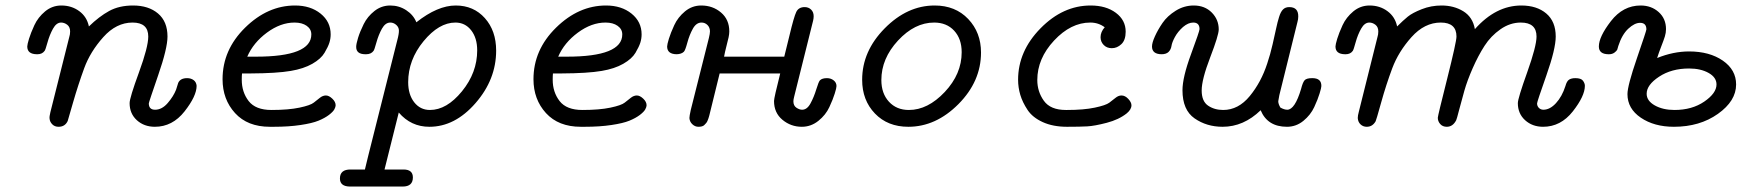

<svg xmlns="http://www.w3.org/2000/svg" viewBox="-20 -456 6361 698"><path d="M79.1 -287.1Q79.1 -293.9 85.4 -314.9Q91.8 -335.9 105 -364.5Q118.2 -393.1 144 -414.6Q169.9 -436 203.1 -436Q240.2 -436 268.1 -415.5Q295.9 -395 303.2 -359.9Q340.3 -396 376.7 -416Q413.1 -436 463.9 -436Q520 -436 554.4 -407Q588.9 -377.9 588.9 -323.2Q588.9 -280.3 554.9 -182.1Q521 -84 521 -80.1Q521 -57.1 543.9 -57.1Q568.8 -57.1 589.8 -81.5Q610.8 -106 620.1 -129.9L627.9 -154.8Q635.7 -171.9 660.2 -171.9Q674.3 -171.9 684.1 -164.6Q693.8 -157.2 694.8 -144Q694.8 -106.9 650.9 -51Q606.9 4.9 543 4.9Q503.9 4.9 477.5 -19Q451.2 -43 451.2 -81.1Q451.2 -100.1 485.1 -192.6Q519 -285.2 519 -323.2Q519 -374 461.9 -374Q402.8 -374 355.5 -321Q308.1 -268.1 286.1 -208Q264.2 -147.9 245.6 -83.5Q227.1 -19 226.1 -16.1Q216.3 4.9 192.9 4.9Q178.7 4.9 169.9 -4.2Q161.1 -13.2 160.2 -24.9Q159.2 -31.7 163.1 -47.9L231.9 -321.8Q234.9 -330.6 234.9 -341.8Q234.9 -357.9 224.4 -366Q213.9 -374 202.1 -374Q185.1 -374 172.6 -351.6Q160.2 -329.1 152.6 -301.5Q145 -273.9 142.1 -271Q133.3 -258.8 116.2 -258.8H113.8Q79.1 -259.3 79.1 -287.1Z M789.1 -168Q789.1 -274.9 871.1 -355.5Q953.1 -436 1052.7 -436Q1108.9 -436 1145.5 -406.5Q1182.1 -377 1182.1 -331.1Q1182.1 -315.9 1177.5 -301Q1172.9 -286.1 1159.9 -264.2Q1147 -242.2 1115.5 -224.1Q1084 -206.1 1037.1 -198.2Q986.3 -189.5 891.1 -189H859.9Q858.9 -181.2 858.9 -166Q858.9 -121.1 884 -88.6Q909.2 -56.2 966.8 -56.2Q1028.8 -56.2 1068.8 -64.7Q1108.9 -73.2 1120.8 -83Q1132.8 -92.8 1143.3 -100.8Q1153.8 -108.9 1164.8 -108.9Q1175.8 -108.9 1188 -97.4Q1200.2 -85.9 1200.2 -73.2Q1200.2 -67.4 1195.6 -58.6Q1190.9 -49.8 1176 -38.3Q1161.1 -26.9 1137.9 -17.3Q1114.7 -7.8 1072.3 -1.5Q1029.8 4.9 975.1 4.9H960.9Q879.9 4.9 834.5 -44.9Q789.1 -94.7 789.1 -168ZM878.9 -250H910.2Q1112.3 -250 1111.8 -331.1Q1111.8 -350.1 1095 -362.1Q1078.1 -374 1050.8 -374Q1000 -374 950.4 -337.4Q900.9 -300.8 878.9 -250Z M1215.8 192.9Q1215.8 159.7 1254.9 160.2H1306.6L1318.8 109.9L1426.8 -319.8Q1431.6 -340.8 1429.7 -350.1Q1427.7 -359.9 1418.7 -366.9Q1409.7 -374 1398.9 -374Q1380.9 -374 1368.4 -351.6Q1356 -329.1 1348.4 -301.5Q1340.8 -273.9 1337.9 -271Q1329.1 -258.8 1311 -258.8H1308.6Q1274.4 -258.8 1274.9 -286.1Q1274.9 -295.9 1281.7 -318.4Q1288.6 -340.8 1302.2 -368.4Q1315.9 -396 1341.3 -416Q1366.7 -436 1398.7 -436Q1430.7 -436 1456.8 -418.9Q1482.9 -401.9 1493.7 -375Q1570.8 -436 1636.7 -436Q1701.7 -436 1742.7 -390.1Q1783.7 -344.2 1783.7 -272Q1783.7 -167 1708.7 -81.1Q1633.8 4.9 1541 4.9Q1474.1 4.9 1429.7 -46.9L1377.9 160.2H1446.8Q1481 160.2 1481 189Q1481 222.2 1443.8 222.2H1252Q1215.8 221.7 1215.8 192.9ZM1463.9 -157.2Q1463.9 -112.3 1485.8 -84.2Q1507.8 -56.2 1543 -56.2Q1604 -56.2 1659.4 -124Q1714.8 -191.9 1714.8 -272.9Q1714.8 -317.9 1692.9 -345.9Q1670.9 -374 1635.7 -374Q1575.7 -374 1519.8 -306.2Q1463.9 -238.3 1463.9 -157.2Z M1919.4 -168Q1919.4 -274.9 2001.5 -355.5Q2083.5 -436 2183.1 -436Q2239.3 -436 2275.9 -406.5Q2312.5 -377 2312.5 -331.1Q2312.5 -315.9 2307.9 -301Q2303.2 -286.1 2290.3 -264.2Q2277.3 -242.2 2245.8 -224.1Q2214.4 -206.1 2167.5 -198.2Q2116.7 -189.5 2021.5 -189H1990.2Q1989.3 -181.2 1989.3 -166Q1989.3 -121.1 2014.4 -88.6Q2039.6 -56.2 2097.2 -56.2Q2159.2 -56.2 2199.2 -64.7Q2239.3 -73.2 2251.2 -83Q2263.2 -92.8 2273.7 -100.8Q2284.2 -108.9 2295.2 -108.9Q2306.2 -108.9 2318.4 -97.4Q2330.6 -85.9 2330.6 -73.2Q2330.6 -67.4 2325.9 -58.6Q2321.3 -49.8 2306.4 -38.3Q2291.5 -26.9 2268.3 -17.3Q2245.1 -7.8 2202.6 -1.5Q2160.2 4.9 2105.5 4.9H2091.3Q2010.3 4.9 1964.8 -44.9Q1919.4 -94.7 1919.4 -168ZM2009.3 -250H2040.5Q2242.7 -250 2242.2 -331.1Q2242.2 -350.1 2225.3 -362.1Q2208.5 -374 2181.2 -374Q2130.4 -374 2080.8 -337.4Q2031.2 -300.8 2009.3 -250Z M2405.3 -287.1Q2405.3 -293.9 2411.6 -314.9Q2418 -335.9 2431.2 -364.5Q2444.3 -393.1 2470.2 -414.6Q2496.1 -436 2529.3 -436Q2571.3 -436 2601.3 -410.4Q2631.3 -384.8 2631.3 -341.8Q2631.3 -332 2628.7 -320.1Q2626 -308.1 2620.6 -287.1Q2615.2 -266.1 2612.3 -250H2831.1Q2838.9 -279.8 2850.1 -327.1Q2866.2 -395 2874.8 -412.6Q2883.3 -430.2 2905.3 -430.2Q2919.4 -430.2 2928.7 -421.1Q2938 -412.1 2938 -397Q2938 -389.2 2936 -380.9L2867.2 -105Q2864.3 -93.8 2864.3 -87.9Q2864.3 -71.8 2875.2 -64.5Q2886.2 -57.1 2896 -57.1Q2914.1 -57.1 2926.5 -80.1Q2939 -103 2947.5 -131.1Q2956.1 -159.2 2960.9 -164.1Q2968.8 -171.9 2986.3 -171.9Q3000.5 -171.9 3010.7 -163.8Q3021 -155.8 3021 -143.1Q3021 -136.2 3014.6 -115.7Q3008.3 -95.2 2995.1 -66.7Q2981.9 -38.1 2955.1 -16.6Q2928.2 4.9 2895 4.9Q2855 4.9 2824.5 -20.5Q2793.9 -45.9 2793.9 -88.9Q2793.9 -100.1 2816.4 -189H2596.2Q2594.2 -180.2 2559.1 -38.1Q2559.1 -37.1 2557.6 -32.5Q2556.2 -27.8 2555.2 -24.9Q2554.2 -22 2552.2 -17.1Q2550.3 -12.2 2547.1 -8.5Q2543.9 -4.9 2540.5 -1.5Q2537.1 2 2531.7 3.4Q2526.4 4.9 2519 4.9Q2506.8 4.9 2497.1 -4.2Q2487.3 -13.2 2486.3 -26.9Q2486.3 -33.7 2491.2 -56.2L2557.1 -317.9Q2561 -334 2561 -341.8Q2561 -356 2552 -365Q2543 -374 2530.3 -374Q2511.2 -374 2498.8 -351.6Q2486.3 -329.1 2478.8 -301Q2471.2 -272.9 2466.3 -268.1Q2457.5 -259.3 2439.9 -258.8Q2405.3 -259.3 2405.3 -287.1Z M3114.3 -166Q3114.3 -270 3196.3 -353Q3278.3 -436 3377.9 -436Q3453.1 -436 3499.8 -387Q3546.4 -337.9 3546.4 -265.1Q3546.4 -160.2 3464.4 -77.6Q3382.3 4.9 3282.2 4.9Q3207 4.9 3160.6 -43.5Q3114.3 -91.8 3114.3 -166ZM3184.1 -165Q3184.1 -116.2 3211.7 -86.2Q3239.3 -56.2 3284.2 -56.2Q3353 -56.2 3414.6 -121.6Q3476.1 -187 3476.1 -266.1Q3476.1 -314.9 3448.7 -344.5Q3421.4 -374 3376 -374Q3305.2 -374 3244.6 -308.6Q3184.1 -243.2 3184.1 -165Z M3681.2 -166Q3681.2 -270 3762.7 -353Q3844.2 -436 3944.8 -436Q4001 -436 4036.6 -409.4Q4072.3 -382.8 4072.3 -340.8Q4072.3 -310.1 4056.6 -295.4Q4041 -280.8 4022 -280.8Q4003.9 -280.8 3992.4 -292.5Q3981 -304.2 3981 -320.8Q3981 -339.8 3996.1 -356.9Q3973.1 -374 3943.8 -374Q3873 -374 3812 -308.6Q3751 -243.2 3751 -165Q3751 -123 3774.9 -89.6Q3798.8 -56.2 3855 -56.2H3858.9Q3919.9 -56.2 3960 -64.7Q4000 -73.2 4012.5 -82.5Q4024.9 -91.8 4035.4 -100.3Q4045.9 -108.9 4057.1 -108.9Q4070.3 -108.9 4081.8 -96.4Q4093.3 -84 4093.3 -73.2Q4093.3 -58.1 4076.2 -43.9Q4047.4 -21 4003.2 -9.5Q3959 2 3932.6 3.4Q3906.2 4.9 3858.9 4.9Q3808.1 4.9 3771 -12Q3733.9 -28.8 3715.6 -56.4Q3697.3 -84 3689.2 -111.1Q3681.2 -138.2 3681.2 -166Z M4168 -287.1Q4168 -300.3 4178.5 -323.7Q4189 -347.2 4206.3 -372.6Q4223.6 -397.9 4254.2 -417Q4284.7 -436 4319.8 -436Q4359.9 -436 4385.3 -410.4Q4410.6 -384.8 4410.6 -349.1Q4410.6 -328.1 4379.6 -247.6Q4348.6 -167 4348.6 -127Q4348.6 -87.9 4371.8 -72Q4395 -56.2 4426.8 -56.2Q4481.9 -56.2 4523.4 -106.7Q4564.9 -157.2 4586.9 -225.1Q4598.1 -258.3 4606.4 -294.7Q4614.7 -331.1 4619.4 -353Q4624 -375 4629.9 -394Q4635.7 -413.1 4644.3 -421.6Q4652.8 -430.2 4667 -430.2Q4700.2 -430.2 4699.7 -396Q4699.7 -386.2 4696.8 -376L4630.9 -109.9Q4627 -89.8 4627 -87.9Q4627 -78.1 4634.8 -64.9Q4648.9 -57.1 4659.7 -57.1Q4687.5 -57.1 4710 -132.8Q4715.8 -155.8 4722.4 -163.8Q4729 -171.9 4750 -171.9H4751Q4784.2 -171.9 4783.7 -143.1Q4783.7 -137.2 4777.3 -116.2Q4771 -95.2 4757.8 -66.7Q4744.6 -38.1 4718.3 -16.6Q4691.9 4.9 4658.7 4.9Q4587.9 4.9 4563 -55.2Q4501 4.9 4424.8 4.9Q4366.7 4.9 4322.8 -25.6Q4278.8 -56.2 4278.8 -127.9Q4278.8 -174.8 4309.8 -258.8Q4340.8 -342.8 4340.8 -350.1Q4340.8 -374 4317.9 -374Q4299.8 -374 4280.8 -357.9Q4261.7 -340.8 4251.2 -321.3Q4240.7 -301.8 4238.8 -288.8Q4236.8 -275.9 4228.3 -267.3Q4219.7 -258.8 4202.6 -258.8Q4168 -259.3 4168 -287.1Z M4835 -287.1Q4835 -293.9 4841.3 -314.9Q4847.7 -335.9 4860.8 -364.5Q4874 -393.1 4899.9 -414.6Q4925.8 -436 4959 -436Q4996.1 -436 5023.9 -415.5Q5051.8 -395 5059.1 -359.9Q5081.1 -381.8 5097.9 -395.5Q5114.7 -409.2 5148.7 -422.6Q5182.6 -436 5220.7 -436Q5265.6 -436 5299.8 -415Q5334 -394 5341.8 -350.1Q5418 -436 5510.7 -436Q5566.9 -436 5601.3 -407Q5635.7 -377.9 5635.7 -323.2Q5635.7 -278.3 5601.8 -182.1Q5567.9 -85.9 5567.9 -80.1Q5567.9 -70.3 5574.5 -63.7Q5581.1 -57.1 5590.8 -57.1Q5614.7 -57.1 5636.7 -81.1Q5658.7 -105 5670.9 -143.1Q5675.8 -161.1 5684.3 -166.5Q5692.9 -171.9 5707 -171.9Q5728 -171.9 5734.9 -162.4Q5741.7 -152.8 5741.7 -144Q5741.7 -106.9 5697.8 -51Q5653.8 4.9 5589.8 4.9Q5550.8 4.9 5524.4 -19Q5498 -43 5498 -81.1Q5498 -98.1 5532 -193.1Q5565.9 -288.1 5565.9 -323.2Q5565.9 -374 5508.8 -374Q5469.7 -374 5434.8 -349.6Q5399.9 -325.2 5377 -289.6Q5354 -253.9 5334 -208.5Q5314 -163.1 5303.5 -126Q5293 -88.9 5284.4 -55.9Q5275.9 -22.9 5273.9 -19Q5261.7 4.9 5239.7 4.9Q5224.6 4.9 5215.8 -5.1Q5207 -15.1 5207 -27.8Q5207 -34.7 5241 -169.4Q5274.9 -304.2 5274.9 -323.2Q5274.9 -374 5217.8 -374Q5158.7 -374 5111.3 -321Q5064 -268.1 5041.5 -208Q5019 -147.9 5001 -83Q4982.9 -18.1 4981 -15.1Q4969.7 4.9 4948.7 4.9Q4935.5 4.9 4926.3 -3.7Q4917 -12.2 4916 -26.9Q4916 -35.6 4919.9 -49.8L4987.8 -321.8Q4990.7 -330.6 4990.7 -341.8Q4990.7 -357.9 4980.2 -366Q4969.7 -374 4958 -374Q4940.9 -374 4928.5 -352.1Q4916 -330.1 4908.4 -302.5Q4900.9 -274.9 4897.9 -271Q4889.2 -258.8 4872.1 -258.8H4869.6Q4835 -259.3 4835 -287.1Z M5792.5 -287.1Q5792.5 -322.3 5836.4 -379.2Q5880.4 -436 5944.3 -436Q5983.4 -436 6010 -412.1Q6036.6 -388.2 6036.6 -350.1Q6036.6 -336.9 6032.5 -323.5Q6028.3 -310.1 6019.3 -287.1Q6010.3 -264.2 6004.4 -245.1Q6063.5 -269 6120.6 -269Q6194.8 -269 6243.2 -235.6Q6291.5 -202.1 6291.5 -148.9Q6291.5 -88.9 6225.3 -42Q6159.2 4.9 6065.4 4.9Q5993.7 4.9 5945.1 -28.1Q5896.5 -61 5896.5 -113.8Q5896.5 -144.5 5930.9 -244.4Q5965.3 -344.2 5965.3 -349.1Q5965.3 -373 5942.4 -373Q5922.4 -373 5899.4 -351.6Q5876.5 -330.1 5863.3 -289.1Q5861.3 -280.3 5859.4 -275.6Q5857.4 -271 5849.4 -264.9Q5841.3 -258.8 5829.6 -258.8H5827.1Q5792.5 -259.3 5792.5 -287.1ZM5966.3 -115.2Q5966.3 -89.4 5995.8 -72.8Q6025.4 -56.2 6067.4 -56.2Q6131.3 -56.2 6175.8 -86.7Q6220.2 -117.2 6220.2 -148.9Q6220.2 -174.8 6191.4 -190.9Q6162.6 -207 6120.6 -207Q6056.6 -207 6011.5 -177.2Q5966.3 -147.5 5966.3 -115.2Z"/></svg>

Font: CMU Typewriter Text Variable Width
Style: Italic
Weight: 500
Italic angle: -14.04°
Version: Version 0.7.0